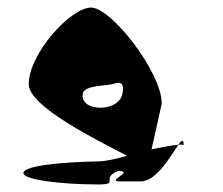

<svg xmlns="http://www.w3.org/2000/svg" viewBox="-20 -732 590 508"><path d="M42 -274C42 -256 144 -244 239 -244C301 -244 242 -260 294 -280C337 -278 258 -252 298 -252H352C395 -252 433 -322 452 -349C437 -348 411 -343 381 -337L408 -458C408 -540 275 -712 221 -712C167 -712 56 -590 56 -509C56 -450 239 -360 316 -320C289 -312 260 -305 239 -305C144 -303 42 -294 42 -274ZM199 -484C203 -507 258 -504 280 -510C301 -518 309 -510 304 -484C300 -462 276 -447 246 -447C215 -447 195 -462 199 -484ZM452 -349C461 -350 466 -349 466 -347C466 -365 461 -362 452 -349Z"/></svg>

Font: Ampere
Style: SCSuCnd
Weight: 400
Version: Version 1